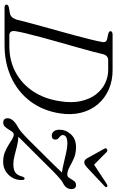

<svg xmlns="http://www.w3.org/2000/svg" viewBox="227 -968 749 1244"><g transform="rotate(90 602.0 -345.5)"><path d="M9.5 -13.5Q9.5 -25 32 -29L63 -34Q77 -36 88 -45.8Q99 -55.5 107 -79Q113 -104 124.2 -147Q135.5 -190 150.2 -243.2Q165 -296.5 180.8 -353.2Q196.5 -410 210.8 -463.2Q225 -516.5 235.8 -560Q246.5 -603.5 251 -629.5Q258.5 -659.5 231 -665L202.5 -671Q181.5 -675.5 181.5 -686Q181.5 -700 205.5 -700H435Q501.5 -700 557.8 -675.8Q614 -651.5 653.2 -606.5Q692.5 -561.5 709.2 -498.5Q726 -435.5 714 -358Q696 -245.5 634.8 -165.5Q573.5 -85.5 480.2 -42.8Q387 0 272.5 0H27Q9.5 0 9.5 -13.5ZM278.5 -31Q371.5 -31 446.8 -71Q522 -111 571.2 -184.8Q620.5 -258.5 635.5 -360Q647.5 -435 634.8 -493.2Q622 -551.5 591.8 -591.2Q561.5 -631 519.8 -651.2Q478 -671.5 431.5 -671.5H370Q340.5 -671.5 331 -640Q325.5 -614 313.5 -569.2Q301.5 -524.5 285.8 -469Q270 -413.5 253.2 -354.2Q236.5 -295 221.5 -239.5Q206.5 -184 195.8 -139.5Q185 -95 181.5 -70Q175.5 -31 209.5 -31ZM1146 -111Q1146 -61 1112.2 -26Q1078.5 9 1027 9Q994.5 9 968 -1.2Q941.5 -11.5 920 -25.2Q898.5 -39 881.2 -49.2Q864 -59.5 851 -59.5Q841 -59.5 833.2 -49.2Q825.5 -39 817.5 -25.5Q809.5 -12 799.5 -1.8Q789.5 8.5 775 8.5Q745.5 8.5 745.5 -20.5Q745.5 -36.5 759 -53.2Q772.5 -70 802.5 -86.5Q814.5 -92.5 833.5 -108.2Q852.5 -124 883.2 -154Q914 -184 962 -233.5Q1013.5 -285 1047.2 -319.2Q1081 -353.5 1097.5 -372Q1074 -374.5 1038.8 -383Q1003.5 -391.5 968.8 -399.2Q934 -407 910.5 -407Q854.5 -407 854.5 -376.5Q854.5 -365.5 870.5 -353.5Q884 -343.5 884 -330Q884 -306 859 -306Q841.5 -306 830.8 -319Q820 -332 820 -356Q820 -398 850.2 -430.5Q880.5 -463 933 -463Q975 -463 1006.2 -448.8Q1037.5 -434.5 1062.8 -420.5Q1088 -406.5 1111 -406.5Q1124.5 -406.5 1132.8 -420.5Q1141 -434.5 1151 -448.8Q1161 -463 1178.5 -463Q1204.5 -463 1204.5 -433.5Q1204.5 -396.5 1164 -378Q1155 -373.5 1137.5 -359Q1120 -344.5 1087.8 -313Q1055.5 -281.5 1002.5 -227Q949.5 -173.5 917.5 -142Q885.5 -110.5 865.5 -89.5Q895.5 -88.5 926.5 -80.5Q957.5 -72.5 987.5 -64.8Q1017.5 -57 1043 -57Q1077 -57 1096 -69.2Q1115 -81.5 1123.5 -115.5Q1129 -130 1136.5 -130Q1146 -130 1146 -111ZM1063.5 -533.5Q1054 -525.5 1046.8 -521Q1039.5 -516.5 1030.5 -516.5Q1022 -516.5 1016.8 -521Q1011.5 -525.5 1006 -533.5L943 -646.5Q936 -657 946 -663.5Q956 -669.5 965 -661L1046.5 -580L1169.5 -661Q1184.5 -670 1190 -663.5Q1197 -657.5 1184 -646.5Z"/></g></svg>

Font: Fraunces 9pt S000 Light
Style: Italic
Weight: 300
Italic angle: -16°
Version: Version 1.000; ttfautohint (v1.8.3)